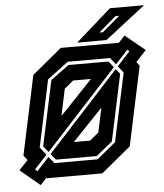

<svg xmlns="http://www.w3.org/2000/svg" viewBox="-52 -734 688 806"><g transform="rotate(-5 292.5 -331.0)"><path d="M87 26.5 3.5 -43 41 -83 25.5 -103 96.5 -437 221 -540H463.5H466L492 -568.5L575.5 -500L532 -453L544.5 -437L473.5 -103L349 0H111.5L109 2.5ZM241.5 -141.5H309.5L347 -172L369 -275.5ZM78.5 -33 129.5 -88.5 152.5 -60.5H334.5L413.5 -126L475 -414L453 -442L507 -501L498.5 -508L446 -451L423.5 -479.5H245L156.5 -413L96.5 -131L122 -98.5L69 -41ZM160 -74.5 139.5 -99.5 443 -431 460 -410 400.5 -130 332 -74.5ZM132 -109 111.5 -135 170 -409 247 -465.5H415.5L436 -440ZM199 -255 336 -399H260.5L223 -368ZM291.5 -556 441.5 -688H585L415 -556ZM388 -590H403L477.5 -653H461.5Z"/></g></svg>

Font: Tourney Thin
Style: Italic
Weight: 100
Italic angle: -12°
Designer: Tyler Finck
Foundry: Etcetera Type Co
Version: Version 1.015